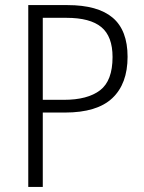

<svg xmlns="http://www.w3.org/2000/svg" viewBox="-20 -734 567 754"><path d="M245 -714Q364 -714 422.5 -664.5Q481 -615 481 -511Q481 -405 421 -348.5Q361 -292 235 -292H148V0H91V-714ZM241 -664H148V-342H231Q324 -342 373 -379.5Q422 -417 422 -510Q422 -591 378 -627.5Q334 -664 241 -664Z"/></svg>

Font: Noto Sans Arabic UI SmCn Lt
Style: Regular
Weight: 300
Width: 4
Designer: Monotype Design Team, Nadine Chahine and Nizar Qandah
Foundry: Monotype Imaging Inc.
Version: Version 2.010; ttfautohint (v1.8.4.7-5d5b)